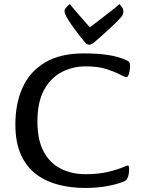

<svg xmlns="http://www.w3.org/2000/svg" viewBox="-20 -916 704 949"><path d="M399 13Q332 13 270.5 -2.5Q209 -18 160.5 -53.5Q112 -89 84 -150Q56 -211 56 -301Q56 -406 92.5 -485Q129 -564 204 -608Q279 -652 393 -652Q465 -652 515.5 -644Q566 -636 601 -620Q618 -613 620.5 -605.5Q623 -598 623 -589Q623 -581 621 -568Q619 -555 615 -545Q611 -535 604 -535Q596 -535 572 -548Q548 -561 506.5 -574.5Q465 -588 404 -588Q339 -588 284.5 -559.5Q230 -531 197.5 -471Q165 -411 165 -315Q165 -224 196 -166.5Q227 -109 281 -82Q335 -55 403 -55Q466 -55 514 -66.5Q562 -78 592 -91Q608 -98 612 -98Q618 -98 618 -82Q618 -30 595 -20Q568 -8 517 2.5Q466 13 399 13ZM422 -695Q413 -695 403 -703Q387 -722 368 -746.5Q349 -771 332.5 -795Q316 -819 308 -834Q299 -849 299 -862Q299 -870 308 -880Q317 -890 325 -896Q327 -893 338 -880Q349 -867 364.5 -849Q380 -831 396 -813Q412 -795 424 -781Q443 -795 467 -813.5Q491 -832 513.5 -849.5Q536 -867 552 -880Q568 -893 570 -896Q577 -889 583.5 -879.5Q590 -870 590 -859Q590 -847 583 -837Q578 -830 559.5 -811Q541 -792 517 -770Q493 -748 472 -729.5Q451 -711 441 -703Q430 -695 422 -695Z"/></svg>

Font: BriemHand
Style: Regular
Weight: 400
Designer: Gunnlaugur SE Briem, Eben Sorkin
Foundry: Sorkin Type
Version: Version 1.001; ttfautohint (v1.8.4.7-5d5b)